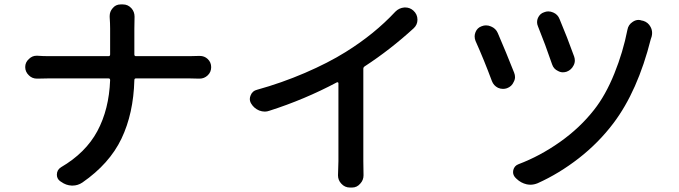

<svg xmlns="http://www.w3.org/2000/svg" viewBox="-20 -802 3040 859"><path d="M581.1 -558.6Q581.1 -550.8 587.9 -550.8H829.1Q849.6 -550.8 871.1 -551.8Q873 -551.8 874 -551.8Q894.5 -551.8 909.2 -538.1Q924.8 -523.4 924.8 -501.5Q924.8 -479.5 909.2 -464.8Q893.6 -450.2 873 -450.2Q872.1 -450.2 871.1 -450.2Q849.6 -451.2 828.1 -451.2H587.9Q581.1 -451.2 581.1 -443.4Q577.1 -293.9 523.4 -181.6Q469.7 -69.3 348.6 14.6Q328.1 28.3 304.7 28.3Q302.7 28.3 300.8 28.3Q275.4 27.3 253.9 11.7L248 7.8Q234.4 -2.9 234.4 -20.5Q234.4 -42 252.9 -53.7Q363.3 -118.2 415.5 -215.3Q467.8 -312.5 472.7 -443.4Q472.7 -451.2 465.8 -451.2H196.3Q169.9 -451.2 146.5 -450.2Q146.5 -450.2 145.5 -450.2Q124 -450.2 109.4 -464.8Q92.8 -480.5 92.8 -502Q92.8 -523.4 109.4 -538.1Q124 -552.7 143.6 -552.7Q145.5 -552.7 146.5 -552.7Q172.9 -550.8 194.3 -550.8H465.8Q472.7 -550.8 472.7 -558.6V-673.8Q472.7 -697.3 470.7 -725.6Q470.7 -727.5 470.7 -730.5Q470.7 -750 483.4 -764.6Q497.1 -782.2 519.5 -782.2H530.3Q552.7 -782.2 568.4 -764.6Q582 -749 582 -727.5L581.1 -673.8Z M1611.3 -504.9Q1605.5 -501 1605.5 -494.1V-81.1L1606.4 -17.6Q1606.4 3.9 1591.8 19.5Q1577.1 37.1 1554.7 37.1H1545.9Q1522.5 37.1 1506.8 19.5Q1492.2 3.9 1492.2 -17.6L1494.1 -81.1V-429.7Q1494.1 -432.6 1491.7 -433.6Q1489.3 -434.6 1487.3 -433.6Q1341.8 -356.4 1185.5 -306.6Q1174.8 -302.7 1165 -302.7Q1152.3 -302.7 1139.6 -307.6Q1116.2 -317.4 1103.5 -338.9Q1097.7 -348.6 1097.7 -359.4Q1097.7 -367.2 1101.6 -376Q1109.4 -395.5 1129.9 -400.4Q1239.3 -430.7 1343.8 -475.6Q1448.2 -520.5 1526.4 -569.3Q1655.3 -649.4 1749 -750Q1765.6 -766.6 1789.1 -768.6Q1791 -768.6 1793 -768.6Q1813.5 -768.6 1829.1 -754.9Q1847.7 -738.3 1847.7 -713.9Q1847.7 -691.4 1831.1 -675.8Q1726.6 -580.1 1611.3 -504.9Z M2386.7 -684.6Q2382.8 -693.4 2382.8 -703.1Q2382.8 -712.9 2386.7 -721.7Q2395.5 -741.2 2414.1 -747.1Q2423.8 -751 2432.6 -751Q2444.3 -751 2455.1 -746.1Q2475.6 -737.3 2483.4 -716.8Q2517.6 -635.7 2548.8 -548.8Q2551.8 -540 2551.8 -531.2Q2551.8 -519.5 2545.9 -508.8Q2536.1 -489.3 2515.6 -481.4Q2506.8 -478.5 2498 -478.5Q2487.3 -478.5 2476.6 -484.4Q2457 -493.2 2450.2 -513.7Q2419.9 -602.5 2386.7 -684.6ZM2787.1 -668.9Q2791 -691.4 2810.5 -704.1Q2823.2 -712.9 2836.9 -712.9Q2843.8 -712.9 2851.6 -710L2857.4 -709Q2879.9 -702.1 2890.6 -681.6Q2897.5 -668.9 2897.5 -654.3Q2897.5 -646.5 2895.5 -638.7Q2894.5 -636.7 2893.6 -632.8Q2892.6 -628.9 2891.6 -627Q2833 -394.5 2724.6 -251Q2658.2 -163.1 2569.8 -94.2Q2481.4 -25.4 2385.7 17.6Q2369.1 24.4 2353.5 24.4Q2344.7 24.4 2335.9 22.5Q2310.5 16.6 2291 -2L2285.2 -7.8Q2275.4 -18.6 2275.4 -32.2Q2275.4 -36.1 2276.4 -41Q2281.2 -60.5 2299.8 -67.4Q2395.5 -103.5 2484.9 -166.5Q2574.2 -229.5 2637.7 -310.5Q2689.5 -376 2728.5 -472.7Q2767.6 -569.3 2787.1 -668.9ZM2107.4 -619.1Q2103.5 -628.9 2103.5 -639.6Q2103.5 -648.4 2107.4 -658.2Q2115.2 -677.7 2134.8 -684.6Q2144.5 -688.5 2154.3 -688.5Q2166 -688.5 2176.8 -683.6Q2198.2 -674.8 2207 -654.3Q2244.1 -568.4 2280.3 -476.6Q2284.2 -466.8 2284.2 -457Q2284.2 -446.3 2278.3 -435.5Q2269.5 -415 2248 -407.2Q2239.3 -404.3 2230.5 -404.3Q2218.8 -404.3 2208 -409.2Q2188.5 -418.9 2180.7 -439.5Q2145.5 -534.2 2107.4 -619.1Z"/></svg>

Font: Gen Jyuu Gothic Medium
Style: Regular
Weight: 500
Designer: [Source Han Sans]
Ryoko NISHIZUKA  (kana & ideographs); Paul D. Hunt (Latin, Greek & Cyrillic); Wenlong ZHANG  (bopomofo
Version: Version 1.002.20150607